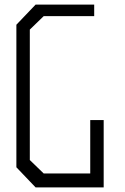

<svg xmlns="http://www.w3.org/2000/svg" viewBox="-20 -810 540 830"><path d="M428.2 -291V0H133.8L50.8 -86.9V-703.1L133.8 -790H387.2V-740.2H168.9L108.9 -682.1V-118.2L168.9 -60.1H370.1V-291Z"/></svg>

Font: Steps Mono
Style: Regular
Weight: 400
Width: 3
Version: Version 1.000;PS 001.000;hotconv 1.0.70;makeotf.lib2.5.58329